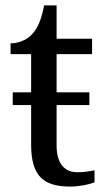

<svg xmlns="http://www.w3.org/2000/svg" viewBox="-20 -679 392 709"><path d="M265 -43C219 -43 189 -74 189 -142V-291H310V-338H189V-479H320V-536H189V-659H143C133 -608 120 -575 97 -551C75 -528 43 -519 19 -519V-479H95V-338H27V-291H95V-145C95 -30 139 10 240 10C272 10 312 2 329 -6V-50C308 -46 289 -43 265 -43Z"/></svg>

Font: Noto Serif Thai
Style: Regular
Weight: 400
Designer: Monotype Design Team
Foundry: Monotype Imaging Inc.
Version: Version 1.901